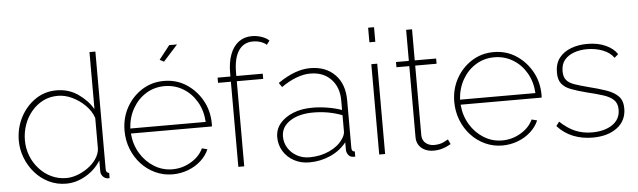

<svg xmlns="http://www.w3.org/2000/svg" viewBox="-48 -915 3656 1101"><g transform="rotate(-5 1780.5 -365.0)"><path d="M44 -258Q44 -331 75.5 -392Q107 -453 161 -490.5Q215 -528 284 -528Q354 -528 408 -490.5Q462 -453 492 -402V-730H526V-52Q526 -42 531 -36Q536 -30 544 -30V0Q532 1 526 -1Q512 -5 503 -17Q494 -29 494 -43V-106Q462 -54 407 -22Q352 10 294 10Q240 10 194 -12.5Q148 -35 114.5 -73.5Q81 -112 62.5 -160Q44 -208 44 -258ZM492 -172V-351Q478 -392 445 -424.5Q412 -457 371 -476.5Q330 -496 289 -496Q241 -496 202.5 -476Q164 -456 136 -422Q108 -388 93.5 -345.5Q79 -303 79 -258Q79 -211 95.5 -168.5Q112 -126 142.5 -92.5Q173 -59 212.5 -40.5Q252 -22 298 -22Q327 -22 359.5 -33.5Q392 -45 421.5 -66Q451 -87 470 -114.5Q489 -142 492 -172Z M906 10Q854 10 807.5 -11.5Q761 -33 726.5 -70.5Q692 -108 672.5 -157.5Q653 -207 653 -263Q653 -336 686 -396Q719 -456 775.5 -492Q832 -528 902 -528Q974 -528 1030.5 -491.5Q1087 -455 1121 -394.5Q1155 -334 1155 -260Q1155 -256 1155 -252Q1155 -248 1154 -244H688Q693 -181 723.5 -130Q754 -79 802.5 -49Q851 -19 908 -19Q965 -19 1015 -48.5Q1065 -78 1086 -124L1117 -116Q1102 -80 1070 -51Q1038 -22 995.5 -6Q953 10 906 10ZM687 -273H1121Q1117 -339 1087.5 -389.5Q1058 -440 1010 -469Q962 -498 903 -498Q845 -498 797.5 -469Q750 -440 720.5 -389Q691 -338 687 -273ZM913 -638 889 -651 951 -730H996Z M1285 0V-490H1211V-520H1285V-539Q1285 -602 1302 -647Q1319 -692 1351 -716Q1383 -740 1427 -740Q1456 -740 1483.5 -730.5Q1511 -721 1526 -706L1509 -683Q1496 -695 1475 -702Q1454 -709 1431 -709Q1377 -709 1348 -665.5Q1319 -622 1319 -539V-520H1471V-490H1319V0Z M1522 -149Q1522 -195 1550 -228.5Q1578 -262 1626 -281.5Q1674 -301 1738 -301Q1780 -301 1825 -293.5Q1870 -286 1906 -273V-328Q1906 -404 1861.5 -450.5Q1817 -497 1742 -497Q1704 -497 1661.5 -481Q1619 -465 1575 -434L1558 -459Q1609 -494 1655 -511Q1701 -528 1744 -528Q1834 -528 1887 -473.5Q1940 -419 1940 -326V-52Q1940 -41 1944.5 -35.5Q1949 -30 1958 -30V0Q1951 0 1946.5 0Q1942 0 1939 -1Q1925 -4 1917 -16Q1909 -28 1908 -42V-87Q1872 -41 1815 -15.5Q1758 10 1693 10Q1645 10 1606 -11Q1567 -32 1544.5 -68.5Q1522 -105 1522 -149ZM1888 -104Q1897 -116 1901.5 -127.5Q1906 -139 1906 -148V-243Q1867 -258 1825.5 -265.5Q1784 -273 1740 -273Q1657 -273 1606 -239.5Q1555 -206 1555 -151Q1555 -115 1573.5 -85Q1592 -55 1624.5 -37Q1657 -19 1697 -19Q1759 -19 1810.5 -42.5Q1862 -66 1888 -104Z M2096 0V-520H2130V0ZM2096 -646V-730H2130V-646Z M2509 -24Q2507 -23 2493 -15.5Q2479 -8 2457.5 -1.5Q2436 5 2408 5Q2382 5 2360 -5Q2338 -15 2325 -34.5Q2312 -54 2312 -81V-490H2238V-520H2312V-699H2346V-520H2469V-490H2346V-86Q2348 -57 2368 -42Q2388 -27 2414 -27Q2447 -27 2470.5 -38.5Q2494 -50 2496 -52Z M2804 10Q2752 10 2705.5 -11.5Q2659 -33 2624.5 -70.5Q2590 -108 2570.5 -157.5Q2551 -207 2551 -263Q2551 -336 2584 -396Q2617 -456 2673.5 -492Q2730 -528 2800 -528Q2872 -528 2928.5 -491.5Q2985 -455 3019 -394.5Q3053 -334 3053 -260Q3053 -256 3053 -252Q3053 -248 3052 -244H2586Q2591 -181 2621.5 -130Q2652 -79 2700.5 -49Q2749 -19 2806 -19Q2863 -19 2913 -48.5Q2963 -78 2984 -124L3015 -116Q3000 -80 2968 -51Q2936 -22 2893.5 -6Q2851 10 2804 10ZM2585 -273H3019Q3015 -339 2985.5 -389.5Q2956 -440 2908 -469Q2860 -498 2801 -498Q2743 -498 2695.5 -469Q2648 -440 2618.5 -389Q2589 -338 2585 -273Z M3324 10Q3264 10 3212.5 -10.5Q3161 -31 3122 -74L3140 -98Q3182 -58 3226 -39Q3270 -20 3323 -20Q3396 -20 3441 -51Q3486 -82 3486 -137Q3486 -173 3465.5 -193Q3445 -213 3406.5 -225.5Q3368 -238 3313 -251Q3259 -265 3223.5 -278.5Q3188 -292 3170 -315Q3152 -338 3152 -379Q3152 -431 3177.5 -463.5Q3203 -496 3245.5 -512Q3288 -528 3339 -528Q3401 -528 3446 -507Q3491 -486 3511 -454L3489 -435Q3467 -466 3425.5 -482Q3384 -498 3335 -498Q3295 -498 3261 -486Q3227 -474 3206 -449.5Q3185 -425 3185 -384Q3185 -351 3200 -333Q3215 -315 3245 -304.5Q3275 -294 3321 -282Q3382 -267 3426.5 -251.5Q3471 -236 3495 -211Q3519 -186 3519 -141Q3519 -71 3465.5 -30.5Q3412 10 3324 10Z"/></g></svg>

Font: Raleway Thin ExtraLight
Style: Regular
Weight: 250
Version: Version 4.026